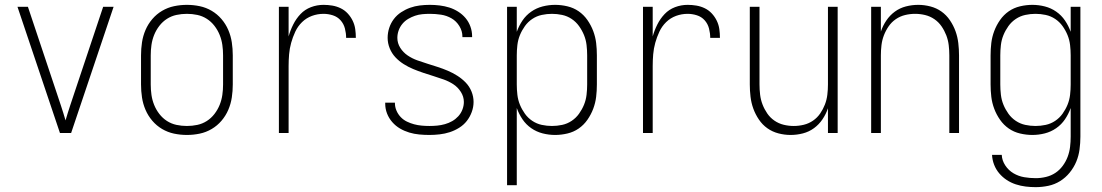

<svg xmlns="http://www.w3.org/2000/svg" viewBox="-20 -548 4540 791"><path d="M227 0 52 -520H95L211 -173Q221 -143 231 -113Q241 -83 250 -52Q259 -83 269 -113Q279 -143 289 -173L405 -520H448L273 0Z M750 8Q723 8 697 2.5Q671 -3 648 -16.5Q625 -30 607.5 -50.5Q590 -71 579.5 -95.5Q569 -120 565 -146.5Q561 -173 561 -200V-320Q561 -347 565 -373.5Q569 -400 579.5 -424.5Q590 -449 607.5 -469.5Q625 -490 648 -503.5Q671 -517 697 -522.5Q723 -528 750 -528Q777 -528 803 -522.5Q829 -517 852 -503.5Q875 -490 892.5 -469.5Q910 -449 920.5 -424.5Q931 -400 935 -373.5Q939 -347 939 -320V-200Q939 -173 935 -146.5Q931 -120 920.5 -95.5Q910 -71 892.5 -50.5Q875 -30 852 -16.5Q829 -3 803 2.5Q777 8 750 8ZM750 -29Q772 -29 793 -33.5Q814 -38 832 -49.5Q850 -61 863.5 -78.5Q877 -96 885 -116Q893 -136 896 -157Q899 -178 899 -200V-320Q899 -342 896 -363Q893 -384 885 -404Q877 -424 863.5 -441.5Q850 -459 832 -470.5Q814 -482 793 -486.5Q772 -491 750 -491Q728 -491 707 -486.5Q686 -482 668 -470.5Q650 -459 636.5 -441.5Q623 -424 615 -404Q607 -384 604 -363Q601 -342 601 -320V-200Q601 -178 604 -157Q607 -136 615 -116Q623 -96 636.5 -78.5Q650 -61 668 -49.5Q686 -38 707 -33.5Q728 -29 750 -29Z M1129 0V-520H1169V-398Q1176 -423 1188 -447Q1200 -471 1218 -490Q1236 -509 1261 -518.5Q1286 -528 1313 -528Q1331 -528 1349 -525Q1367 -522 1383.5 -514Q1400 -506 1412.5 -492.5Q1425 -479 1433 -462.5Q1441 -446 1443.5 -428Q1446 -410 1446 -392H1406Q1406 -411 1401 -430.5Q1396 -450 1383 -464.5Q1370 -479 1351 -485Q1332 -491 1313 -491Q1288 -491 1265 -482.5Q1242 -474 1224.5 -457Q1207 -440 1196.5 -417.5Q1186 -395 1179.5 -371.5Q1173 -348 1171 -324Q1169 -300 1169 -276V0Z M1749 8Q1728 8 1707 6Q1686 4 1666 -2Q1646 -8 1628 -18.5Q1610 -29 1596 -45Q1582 -61 1574.5 -80.5Q1567 -100 1567 -121V-125H1607V-123Q1607 -107 1613.5 -92Q1620 -77 1631 -65.5Q1642 -54 1656.5 -47Q1671 -40 1686 -36Q1701 -32 1717 -30.5Q1733 -29 1749 -29Q1765 -29 1781 -30.5Q1797 -32 1813 -36.5Q1829 -41 1843 -49Q1857 -57 1868 -69Q1879 -81 1885 -96.5Q1891 -112 1891 -128Q1891 -150 1878.5 -169.5Q1866 -189 1847.5 -201Q1829 -213 1808 -220.5Q1787 -228 1766 -234.5Q1745 -241 1724 -248Q1703 -255 1682.5 -263.5Q1662 -272 1643 -284Q1624 -296 1609 -312Q1594 -328 1585.5 -349Q1577 -370 1577 -392Q1577 -413 1583.5 -433Q1590 -453 1602.5 -469.5Q1615 -486 1632.5 -497.5Q1650 -509 1669.5 -516Q1689 -523 1709.5 -525.5Q1730 -528 1751 -528Q1771 -528 1791.5 -525.5Q1812 -523 1831 -517Q1850 -511 1867.5 -500Q1885 -489 1898 -473.5Q1911 -458 1918 -438.5Q1925 -419 1925 -399V-395H1885V-398Q1885 -420 1872.5 -440.5Q1860 -461 1840 -472.5Q1820 -484 1797 -487.5Q1774 -491 1751 -491Q1735 -491 1719.5 -489.5Q1704 -488 1689.5 -483Q1675 -478 1661.5 -470Q1648 -462 1638 -450Q1628 -438 1622.5 -423Q1617 -408 1617 -392Q1617 -370 1629 -351Q1641 -332 1659.5 -319.5Q1678 -307 1699 -299.5Q1720 -292 1741 -285.5Q1762 -279 1783.5 -272Q1805 -265 1825 -256.5Q1845 -248 1864 -236Q1883 -224 1898.5 -208Q1914 -192 1922.5 -171Q1931 -150 1931 -128Q1931 -107 1923.5 -86.5Q1916 -66 1903 -49.5Q1890 -33 1871.5 -21.5Q1853 -10 1833 -3.5Q1813 3 1791.5 5.5Q1770 8 1749 8Z M2069 215V-520H2109V-417Q2118 -442 2132.5 -463.5Q2147 -485 2168.5 -500Q2190 -515 2215.5 -521.5Q2241 -528 2267 -528Q2292 -528 2317.5 -522Q2343 -516 2364 -501.5Q2385 -487 2400 -465.5Q2415 -444 2424 -420Q2433 -396 2436 -371Q2439 -346 2439 -320V-200Q2439 -174 2436 -149Q2433 -124 2424 -100Q2415 -76 2400 -54.5Q2385 -33 2364 -18.5Q2343 -4 2317.5 2Q2292 8 2267 8Q2241 8 2215.5 1.5Q2190 -5 2168.5 -20Q2147 -35 2132.5 -56.5Q2118 -78 2109 -103V215ZM2254 -29Q2275 -29 2296 -33.5Q2317 -38 2335 -50Q2353 -62 2365.5 -79.5Q2378 -97 2386 -116.5Q2394 -136 2396.5 -157.5Q2399 -179 2399 -200V-320Q2399 -341 2396.5 -362.5Q2394 -384 2386 -403.5Q2378 -423 2365.5 -440.5Q2353 -458 2335 -470Q2317 -482 2296 -486.5Q2275 -491 2254 -491Q2233 -491 2212 -486.5Q2191 -482 2173 -470Q2155 -458 2142.5 -440.5Q2130 -423 2122 -403.5Q2114 -384 2111.5 -362.5Q2109 -341 2109 -320V-200Q2109 -179 2111.5 -157.5Q2114 -136 2122 -116.5Q2130 -97 2142.5 -79.5Q2155 -62 2173 -50Q2191 -38 2212 -33.5Q2233 -29 2254 -29Z M2629 0V-520H2669V-398Q2676 -423 2688 -447Q2700 -471 2718 -490Q2736 -509 2761 -518.5Q2786 -528 2813 -528Q2831 -528 2849 -525Q2867 -522 2883.5 -514Q2900 -506 2912.5 -492.5Q2925 -479 2933 -462.5Q2941 -446 2943.5 -428Q2946 -410 2946 -392H2906Q2906 -411 2901 -430.5Q2896 -450 2883 -464.5Q2870 -479 2851 -485Q2832 -491 2813 -491Q2788 -491 2765 -482.5Q2742 -474 2724.5 -457Q2707 -440 2696.5 -417.5Q2686 -395 2679.5 -371.5Q2673 -348 2671 -324Q2669 -300 2669 -276V0Z M3237 8Q3212 8 3187 1.5Q3162 -5 3141.5 -19.5Q3121 -34 3106.5 -55.5Q3092 -77 3083.5 -100.5Q3075 -124 3072 -149.5Q3069 -175 3069 -200V-520H3109V-200Q3109 -179 3111.5 -158Q3114 -137 3121.5 -117.5Q3129 -98 3141 -80.5Q3153 -63 3170.5 -51Q3188 -39 3208.5 -34Q3229 -29 3250 -29Q3271 -29 3291.5 -34Q3312 -39 3329.5 -51Q3347 -63 3359 -80.5Q3371 -98 3378.5 -117.5Q3386 -137 3388.5 -158Q3391 -179 3391 -200V-520H3431V0H3391V-102Q3383 -78 3368.5 -56.5Q3354 -35 3333.5 -20Q3313 -5 3288 1.5Q3263 8 3237 8Z M3569 0V-520H3609V-418Q3617 -442 3631.5 -463.5Q3646 -485 3666.5 -500Q3687 -515 3712 -521.5Q3737 -528 3763 -528Q3788 -528 3813 -521.5Q3838 -515 3858.5 -500.5Q3879 -486 3893.5 -464.5Q3908 -443 3916.5 -419.5Q3925 -396 3928 -370.5Q3931 -345 3931 -320V0H3891V-320Q3891 -341 3888.5 -362Q3886 -383 3878.5 -402.5Q3871 -422 3859 -439.5Q3847 -457 3829.5 -469Q3812 -481 3791.5 -486Q3771 -491 3750 -491Q3729 -491 3708.5 -486Q3688 -481 3670.5 -469Q3653 -457 3641 -439.5Q3629 -422 3621.5 -402.5Q3614 -383 3611.5 -362Q3609 -341 3609 -320V0Z M4247 223Q4226 223 4205.5 220.5Q4185 218 4165 211.5Q4145 205 4127.5 193.5Q4110 182 4096.5 166Q4083 150 4075.5 130.5Q4068 111 4067 90H4107Q4108 113 4121.5 133.5Q4135 154 4155.5 166Q4176 178 4199.5 182Q4223 186 4247 186Q4268 186 4289 181Q4310 176 4327.5 164.5Q4345 153 4358 135.5Q4371 118 4378.5 98Q4386 78 4388.5 57Q4391 36 4391 15V-103Q4382 -78 4367.5 -56.5Q4353 -35 4331.5 -20Q4310 -5 4284.5 1.5Q4259 8 4233 8Q4208 8 4182.5 2Q4157 -4 4136 -18.5Q4115 -33 4100 -54.5Q4085 -76 4076 -100Q4067 -124 4064 -149Q4061 -174 4061 -200V-320Q4061 -346 4064 -371Q4067 -396 4076 -420Q4085 -444 4100 -465.5Q4115 -487 4136 -501.5Q4157 -516 4182.5 -522Q4208 -528 4233 -528Q4259 -528 4284.5 -521.5Q4310 -515 4331.5 -500Q4353 -485 4367.5 -463.5Q4382 -442 4391 -417V-520H4431V15Q4431 41 4427.5 67.5Q4424 94 4414 118Q4404 142 4387 163Q4370 184 4347.5 198Q4325 212 4299 217.5Q4273 223 4247 223ZM4246 -29Q4267 -29 4288 -33.5Q4309 -38 4327 -50Q4345 -62 4357.5 -79.5Q4370 -97 4378 -116.5Q4386 -136 4388.5 -157.5Q4391 -179 4391 -200V-320Q4391 -341 4388.5 -362.5Q4386 -384 4378 -403.5Q4370 -423 4357.5 -440.5Q4345 -458 4327 -470Q4309 -482 4288 -486.5Q4267 -491 4246 -491Q4225 -491 4204 -486.5Q4183 -482 4165 -470Q4147 -458 4134.5 -440.5Q4122 -423 4114 -403.5Q4106 -384 4103.5 -362.5Q4101 -341 4101 -320V-200Q4101 -179 4103.5 -157.5Q4106 -136 4114 -116.5Q4122 -97 4134.5 -79.5Q4147 -62 4165 -50Q4183 -38 4204 -33.5Q4225 -29 4246 -29Z"/></svg>

Font: Iosevka Extralight
Style: Regular
Weight: 200
Monospace: yes
Designer: Belleve Invis
Foundry: Belleve Invis
Version: Version 32.0.1; ttfautohint (v1.8.4)